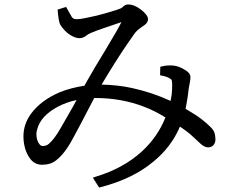

<svg xmlns="http://www.w3.org/2000/svg" viewBox="-20 -767 1040 860"><path d="M147 -189Q143 -177 143 -168Q143 -139 156 -122Q163 -113 171 -113Q188 -113 199 -123Q209 -131 223 -149Q237 -167 253 -195.5Q269 -224 288 -256.5Q307 -289 323 -319Q276 -309 237 -288Q162 -247 147 -189ZM301 -692Q307 -681 322.5 -681Q338 -681 362 -686Q418 -697 452.5 -707.5Q487 -718 505 -723.5Q523 -729 529 -735Q540 -747 554 -747Q568 -747 582.5 -741Q597 -735 610 -725Q643 -700 643 -681Q643 -667 629 -656Q618 -648 606.5 -640Q595 -632 585 -620Q575 -605 555 -577Q506 -507 435 -388Q504 -387 570 -373Q662 -353 744 -315Q747 -330 749 -343Q754 -398 748 -410Q747 -412 740 -416Q727 -424 706 -428L697 -430L698 -468Q718 -473 728 -473.5Q738 -474 745 -474Q769 -474 792 -463Q808 -455 819 -447Q833 -435 833 -422Q833 -409 830 -396Q827 -383 825 -368Q822 -335 812 -283Q811 -281 811 -280Q863 -249 885 -231.5Q907 -214 921 -200Q937 -185 941 -171Q945 -157 945 -142Q945 -127 936 -117Q927 -107 911.5 -107Q896 -107 878 -123.5Q860 -140 832 -166Q813 -182 786 -200Q747 -108 667 -43Q575 34 432 71L424 73L396 29L410 24Q531 -12 616 -89Q687 -155 721 -241Q673 -271 625 -289Q524 -328 407 -328H402Q330 -189 311 -155Q292 -119 279 -101Q256 -68 231 -48.5Q206 -29 168 -29Q136 -29 115.5 -55.5Q95 -82 88 -121Q85 -138 85 -156Q85 -212 120 -259Q164 -318 248 -354Q298 -374 358 -383Q360 -386 371 -406Q382 -426 406 -466.5Q430 -507 454 -546Q510 -639 524 -668L433 -637Q407 -628 386 -619Q374 -614 366 -607Q352 -596 336.5 -596Q321 -596 303 -605.5Q285 -615 271 -629.5Q257 -644 249 -658Q242 -674 238 -724L276 -736Q292 -708 301 -692Z"/></svg>

Font: Early Summer Mincho Screen
Style: Regular
Weight: 400
Designer: GuiWonder
Version: Version 1.002